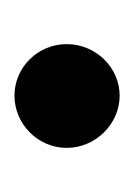

<svg xmlns="http://www.w3.org/2000/svg" viewBox="21 -210 189 272"><g transform="rotate(-90 116.0 -74.5)"><path d="M42 -75C42 -34 76 0 116 0C156 0 189 -34 189 -75C189 -116 156 -149 116 -149C76 -149 42 -116 42 -75Z"/></g></svg>

Font: Bluebird
Style: Regular
Weight: 400
Designer: Jasper
Foundry: Cannot Into Space Fonts
Version: Version 0.98